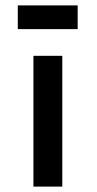

<svg xmlns="http://www.w3.org/2000/svg" viewBox="-20 -692 360 712"><path d="M104 0V-485H211V0ZM46 -672H268V-584H46Z"/></svg>

Font: Karla SemiBold
Style: Regular
Weight: 600
Designer: Jonathan Pinhorn
Version: Version 2.004; ttfautohint (v1.8.4.7-5d5b);gftools[0.9.33]